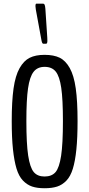

<svg xmlns="http://www.w3.org/2000/svg" viewBox="-20 -1004 479 1031"><path d="M212.4 -769Q206.1 -769 202.6 -788.1L172.4 -952.6Q170.4 -964.4 170.4 -970.7Q170.4 -984.4 175.3 -984.4H211.4Q216.8 -984.4 219.5 -978.8Q222.2 -973.1 223.6 -957.5L233.9 -801.8Q234.4 -794.9 234.4 -784.7Q234.4 -769 227.1 -769ZM219.2 6.8Q179.7 6.8 152.3 -2.4Q125 -11.7 103 -34.7Q81.1 -57.6 68.6 -98.9Q56.2 -140.1 49.6 -202.4Q43 -264.6 43 -354Q43 -460 52.7 -528.8Q62.5 -597.7 85 -637.7Q107.4 -677.7 139.2 -693.6Q170.9 -709.5 219.2 -709.5Q268.6 -709.5 300.3 -694.1Q332 -678.7 354.5 -638.7Q377 -598.6 386.7 -529.8Q396.5 -460.9 396.5 -354Q396.5 -264.2 390.1 -201.7Q383.8 -139.2 371.1 -97.9Q358.4 -56.6 336.4 -33.9Q314.5 -11.2 286.9 -2.2Q259.3 6.8 219.2 6.8ZM219.2 -56.2Q257.8 -56.2 278.1 -79.6Q298.3 -103 308.1 -167Q317.9 -231 317.9 -354Q317.9 -471.2 308.8 -532.7Q299.8 -594.2 279.3 -619.6Q258.8 -645 219.7 -645Q181.2 -645 160.4 -618.4Q139.6 -591.8 130.6 -530Q121.6 -468.3 121.6 -354Q121.6 -232.4 131.3 -168.5Q141.1 -104.5 161.1 -80.3Q181.2 -56.2 219.2 -56.2Z"/></svg>

Font: BenchNine
Style: Regular
Weight: 400
Designer: Vernon Adams
Foundry: Vernon Adams
Version: Version 1 ; ttfautohint (v0.92.18-e454-dirty) -l 8 -r 50 -G 